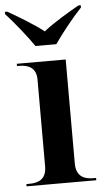

<svg xmlns="http://www.w3.org/2000/svg" viewBox="-63 -801 458 837"><g transform="rotate(-5 165.5 -383.0)"><path d="M111 -606H202C233 -651 285 -716 323 -756V-766H313C272 -743 199 -700 157 -666C114 -700 42 -743 1 -766H-9V-756C28 -716 80 -651 111 -606ZM19 0H324V-10H312C272 -10 237 -24 237 -81V-536H23V-526H32C71 -526 107 -513 107 -459V-80C107 -23 72 -10 32 -10H19Z"/></g></svg>

Font: Noto Serif Display SemiBold
Style: Regular
Weight: 600
Designer: Monotype Design Team
Foundry: Monotype Imaging Inc.
Version: Version 2.009